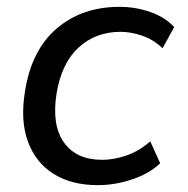

<svg xmlns="http://www.w3.org/2000/svg" viewBox="-20 -532 548 561"><path d="M266 9Q189 9 136.5 -24Q84 -57 61.5 -118.5Q39 -180 53 -265Q72 -386 146 -449Q220 -512 329 -512Q376 -512 419 -497Q462 -482 489 -453L455 -391Q429 -416 396 -427.5Q363 -439 332 -439Q259 -439 209 -392.5Q159 -346 145 -257Q131 -166 167 -115.5Q203 -65 279 -65Q312 -65 349 -77.5Q386 -90 419 -119L448 -55Q417 -25 366.5 -8Q316 9 266 9Z"/></svg>

Font: Mulish Medium
Style: Italic
Weight: 500
Italic angle: -9°
Designer: Vernon Adams
Foundry: Vernon Adams
Version: Version 3.603; ttfautohint (v1.8.3)